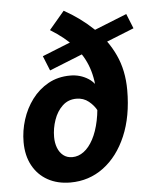

<svg xmlns="http://www.w3.org/2000/svg" viewBox="-53 -784 663 841"><g transform="rotate(-5 278.0 -364.0)"><path d="M223.2 12Q166.3 12 123.7 -11.6Q81.1 -35.2 57.3 -78.9Q33.5 -122.6 33.5 -182.1Q33.5 -231.8 48.8 -280.1Q64 -328.4 93.4 -367.8Q122.8 -407.2 165.3 -431Q207.9 -454.8 262.6 -454.8Q305.9 -454.8 341.5 -432.2Q377 -409.5 389.2 -363.1L369.6 -290.2Q357.2 -314.4 334.3 -332.9Q311.4 -351.4 280.4 -351.4Q244.1 -351.4 219.1 -327.8Q194.1 -304.3 181.4 -267.5Q168.6 -230.8 168.6 -192.7Q168.6 -166.6 176.8 -145.1Q185 -123.7 201.1 -110.9Q217.3 -98 240.7 -98Q267.8 -98 291.3 -115.5Q314.8 -132.9 332.7 -166.4Q350.6 -199.8 360.6 -247.5Q370.6 -295.1 370.6 -355.4Q370.6 -426.4 351.8 -480.4Q333.1 -534.5 293.7 -578.2Q254.3 -622 191.4 -660.8L258.5 -740.1Q329.8 -700.5 385.8 -647.2Q441.8 -593.8 473.7 -525.2Q505.7 -456.6 505.7 -369.7Q505.7 -254.4 469.1 -168.6Q432.5 -82.8 368.7 -35.4Q304.9 12 223.2 12ZM176.6 -484.8 150.4 -549.6 530.4 -701.8 556.5 -636.9Z"/></g></svg>

Font: Source Sans Variable
Style: Italic
Weight: 200
Italic angle: -11°
Designer: Paul D. Hunt
Foundry: Adobe Systems Incorporated
Version: Version 3.006;hotconv 1.0.111;makeotfexe 2.5.65597